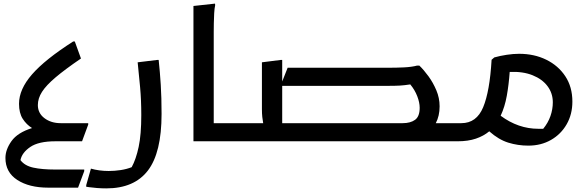

<svg xmlns="http://www.w3.org/2000/svg" viewBox="-20 -780 3247 1060"><path d="M10 92Q10 46 43.5 -1Q77 -48 157 -73Q126 -92 105.5 -124Q85 -156 85 -207Q85 -287 157 -369.5Q229 -452 384 -551H393L427 -457Q339 -397 287 -353Q235 -309 212 -273Q189 -237 189 -200Q189 -155 225.5 -127.5Q262 -100 315 -100H467V-92L433 0H286Q193 0 147 31.5Q101 63 93 104Q116 135 164 145.5Q212 156 284 156H445V165L411 256H246Q141 256 75.5 213.5Q10 171 10 92Z M482 151Q503 157 528 160.5Q553 164 580 164Q613 164 646 159Q679 154 707 143Q731 99 745.5 31Q760 -37 760 -145Q760 -228 753.5 -298.5Q747 -369 740 -436L847 -449H856Q863 -384 867.5 -312.5Q872 -241 872 -151Q872 63 796.5 161.5Q721 260 567 260Q541 260 515.5 258Q490 256 473 253.5Q456 251 456 251V242Z M1048 -747 1167 -760 1168 -752Q1164 -734 1162.5 -707Q1161 -680 1160.5 -652Q1160 -624 1160 -604V-100H1304V-20L1284 0H1048Z M1304 -100H1433Q1430 -115 1428 -134.5Q1426 -154 1426 -177V-436L1529 -449H1538V-330L1568 -406H2127Q2168 -406 2210.5 -408Q2253 -410 2283 -418H2295Q2320 -394 2345.5 -359Q2371 -324 2389 -281.5Q2407 -239 2407 -193Q2407 -140 2386 -100H2527V-20L2507 0H1284V-80ZM2120 -306H1538V-100H2203Q2246 -100 2271.5 -118.5Q2297 -137 2297 -185Q2297 -214 2283.5 -249Q2270 -284 2245 -314Q2213 -309 2187.5 -307.5Q2162 -306 2120 -306Z M2846 -483Q2929 -483 2995.5 -450.5Q3062 -418 3101 -359Q3140 -300 3140 -219Q3140 -149 3108.5 -94Q3077 -39 3022 -7.5Q2967 24 2897 24Q2839 24 2786 7.5Q2733 -9 2681 -55Q2650 -29 2607 -14.5Q2564 0 2507 0V-80L2527 -100Q2611 -100 2647.5 -188Q2684 -276 2694 -450L2709 -463Q2741 -472 2777.5 -477.5Q2814 -483 2846 -483ZM2952 -69Q2966 -69 2979 -69Q3006 -102 3019 -139.5Q3032 -177 3032 -215Q3032 -265 3003 -304Q2974 -343 2920.5 -364.5Q2867 -386 2794 -383Q2789 -313 2778 -251.5Q2767 -190 2744 -141Q2841 -69 2952 -69Z"/></svg>

Font: Kufam Medium
Style: Regular
Weight: 500
Designer: Wael Morcos, Artur Schmal
Foundry: Original Type
Version: Version 1.300; ttfautohint (v1.8.3)